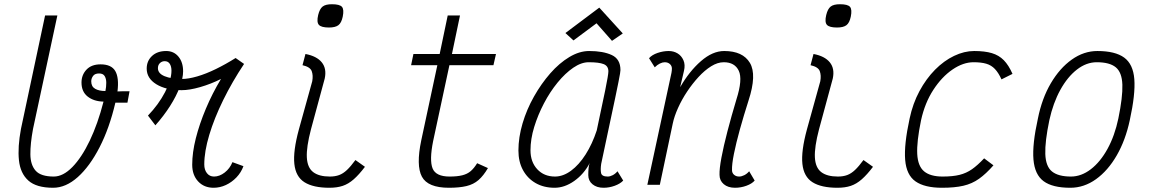

<svg xmlns="http://www.w3.org/2000/svg" viewBox="-20 -873 5440 907"><path d="M592 -442 582 -388Q566 -388 552 -388Q538 -388 525 -388Q497 -268 450.5 -177.5Q404 -87 347.5 -36.5Q291 14 231 14Q152 14 114 -20Q76 -54 69.5 -116Q63 -178 79 -264L193 -800H251L136 -264Q123 -194 123.5 -144Q124 -94 148.5 -66.5Q173 -39 234 -39Q278 -39 322 -84Q366 -129 404 -208.5Q442 -288 469 -393Q423 -394 394 -417Q365 -440 365 -483Q365 -519 388.5 -544Q412 -569 455 -569Q506 -569 524.5 -537.5Q543 -506 535 -441Q548 -442 562.5 -442Q577 -442 592 -442ZM411 -489Q411 -464 429.5 -453.5Q448 -443 478 -443Q482 -463 482 -482Q482 -501 474.5 -513.5Q467 -526 448 -526Q428 -526 419.5 -514Q411 -502 411 -489Z M714 -281 679 -327Q729 -379 759.5 -437.5Q790 -496 790 -539Q790 -559 782 -571.5Q774 -584 758 -584Q745 -584 735.5 -575Q726 -566 726 -551Q726 -526 757.5 -513Q789 -500 840 -500Q870 -500 911.5 -512Q953 -524 1000 -547Q1047 -570 1093 -599L1133 -571Q1077 -487 1034.5 -400.5Q992 -314 968.5 -235.5Q945 -157 945 -96Q945 -71 957.5 -55Q970 -39 991 -39Q1017 -39 1041.5 -58Q1066 -77 1078 -107L1130 -88Q1119 -58 1097 -35Q1075 -12 1047 1Q1019 14 989 14Q944 14 916 -16Q888 -46 888 -95Q888 -152 905 -219.5Q922 -287 952.5 -359.5Q983 -432 1024 -500Q976 -476 925.5 -461.5Q875 -447 838 -447Q764 -447 718.5 -475Q673 -503 673 -549Q673 -585 698 -608.5Q723 -632 765 -632Q801 -632 823 -605.5Q845 -579 845 -536Q845 -504 829 -461.5Q813 -419 783.5 -372.5Q754 -326 714 -281Z M1536 14Q1460 14 1418.5 -12Q1377 -38 1370.5 -98.5Q1364 -159 1392 -262L1455 -489Q1460 -517 1452.5 -537Q1445 -557 1409 -565L1423 -618Q1476 -608 1500 -578.5Q1524 -549 1514 -502L1449 -262Q1427 -178 1429.5 -129.5Q1432 -81 1459.5 -60Q1487 -39 1538 -39Q1563 -39 1582 -46Q1601 -53 1619 -70Q1637 -87 1659 -117L1704 -85Q1676 -48 1651 -26Q1626 -4 1599 5Q1572 14 1536 14ZM1534 -743Q1498 -743 1486.5 -755.5Q1475 -768 1483 -802Q1490 -831 1504 -842Q1518 -853 1548 -853Q1585 -853 1595.5 -840.5Q1606 -828 1599 -794Q1593 -765 1578.5 -754Q1564 -743 1534 -743Z M2101 14Q2001 14 1973 -38.5Q1945 -91 1970 -210L2046 -565H1922L1933 -618H2057L2095 -800H2153L2115 -618H2323L2311 -565H2103L2026 -206Q2008 -116 2023.5 -77.5Q2039 -39 2104 -39Q2140 -39 2164 -45Q2188 -51 2204 -65Q2220 -79 2234 -102L2285 -79Q2264 -43 2240.5 -22.5Q2217 -2 2183.5 6Q2150 14 2101 14Z M2897 -64 2924 -20Q2910 -5 2884 4.5Q2858 14 2831 14Q2799 14 2779 -2.5Q2759 -19 2759 -46Q2759 -63 2760.5 -79Q2762 -95 2766 -103Q2738 -50 2692.5 -18Q2647 14 2600 14Q2549 14 2510.5 -8Q2472 -30 2450.5 -69.5Q2429 -109 2429 -162Q2429 -224 2448.5 -290Q2468 -356 2502.5 -417Q2537 -478 2579.5 -526.5Q2622 -575 2669.5 -603.5Q2717 -632 2763 -632Q2829 -632 2870 -613Q2911 -594 2911 -542Q2911 -538 2909 -525Q2907 -512 2901.5 -485Q2896 -458 2886 -409.5Q2876 -361 2859.5 -285Q2843 -209 2820 -99Q2816 -72 2819.5 -55.5Q2823 -39 2851 -39Q2862 -39 2874.5 -45.5Q2887 -52 2897 -64ZM2602 -39Q2640 -39 2677.5 -66.5Q2715 -94 2746.5 -143.5Q2778 -193 2799 -257Q2824 -373 2839 -446.5Q2854 -520 2854 -536Q2854 -561 2832 -570Q2810 -579 2761 -579Q2726 -579 2688 -553Q2650 -527 2614 -483Q2578 -439 2549.5 -384.5Q2521 -330 2503.5 -273Q2486 -216 2486 -163Q2486 -108 2518 -73.5Q2550 -39 2602 -39ZM2871 -680 2798 -763 2689 -682 2651 -717 2811 -837 2922 -715Z M3519 -64 3545 -20Q3532 -5 3506 4.5Q3480 14 3452 14Q3419 14 3399 -3Q3379 -20 3379 -47Q3378 -75 3388 -128.5Q3398 -182 3416.5 -253Q3435 -324 3459 -404Q3489 -498 3470 -538.5Q3451 -579 3399 -579Q3370 -579 3339.5 -560Q3309 -541 3280 -509.5Q3251 -478 3226 -440.5Q3201 -403 3183 -363Q3165 -323 3158 -289L3097 0H3038L3152 -529Q3153 -534 3153.5 -539.5Q3154 -545 3154 -549Q3154 -562 3144.5 -570.5Q3135 -579 3120 -579Q3110 -579 3097.5 -573Q3085 -567 3073 -555L3046 -598Q3060 -614 3086.5 -623Q3113 -632 3139 -632Q3162 -632 3180.5 -621Q3199 -610 3208.5 -588.5Q3218 -567 3211 -538L3193 -461Q3236 -536 3291 -584Q3346 -632 3401 -632Q3489 -632 3522.5 -576Q3556 -520 3516 -398Q3493 -326 3475 -261Q3457 -196 3447 -146Q3437 -96 3438 -69Q3438 -56 3447.5 -47.5Q3457 -39 3472 -39Q3483 -39 3496 -45.5Q3509 -52 3519 -64Z M3936 14Q3860 14 3818.5 -12Q3777 -38 3770.5 -98.5Q3764 -159 3792 -262L3855 -489Q3860 -517 3852.5 -537Q3845 -557 3809 -565L3823 -618Q3876 -608 3900 -578.5Q3924 -549 3914 -502L3849 -262Q3827 -178 3829.5 -129.5Q3832 -81 3859.5 -60Q3887 -39 3938 -39Q3963 -39 3982 -46Q4001 -53 4019 -70Q4037 -87 4059 -117L4104 -85Q4076 -48 4051 -26Q4026 -4 3999 5Q3972 14 3936 14ZM3934 -743Q3898 -743 3886.5 -755.5Q3875 -768 3883 -802Q3890 -831 3904 -842Q3918 -853 3948 -853Q3985 -853 3995.5 -840.5Q4006 -828 3999 -794Q3993 -765 3978.5 -754Q3964 -743 3934 -743Z M4629 -125 4673 -92Q4638 -52 4605 -28.5Q4572 -5 4531 4.5Q4490 14 4430 14Q4348 14 4305 -16Q4262 -46 4256 -117.5Q4250 -189 4277 -313Q4292 -384 4323.5 -442.5Q4355 -501 4397 -543.5Q4439 -586 4487 -609Q4535 -632 4582 -632Q4632 -632 4665.5 -622Q4699 -612 4722 -588.5Q4745 -565 4763 -524L4711 -498Q4697 -529 4680 -547Q4663 -565 4639 -572Q4615 -579 4579 -579Q4530 -579 4479.5 -544.5Q4429 -510 4389 -448.5Q4349 -387 4331 -305Q4310 -203 4313 -145.5Q4316 -88 4345.5 -63.5Q4375 -39 4433 -39Q4481 -39 4513 -47Q4545 -55 4571.5 -73.5Q4598 -92 4629 -125Z M5036 14Q4952 14 4910 -17Q4868 -48 4862 -119.5Q4856 -191 4883 -313Q4902 -408 4944 -479.5Q4986 -551 5043 -591.5Q5100 -632 5164 -632Q5248 -632 5290.5 -601Q5333 -570 5338.5 -499Q5344 -428 5317 -305Q5297 -211 5255.5 -139Q5214 -67 5157.5 -26.5Q5101 14 5036 14ZM5039 -39Q5088 -39 5133 -73.5Q5178 -108 5212 -170Q5246 -232 5263 -313Q5284 -415 5282 -473Q5280 -531 5251 -555Q5222 -579 5161 -579Q5112 -579 5067.5 -544.5Q5023 -510 4989 -448.5Q4955 -387 4937 -305Q4916 -204 4918 -145.5Q4920 -87 4949.5 -63Q4979 -39 5039 -39Z"/></svg>

Font: Victor Mono Thin ExtraLight
Style: Italic
Weight: 250
Italic angle: -12°
Monospace: yes
Version: Version 1.561;gftools[0.9.30]